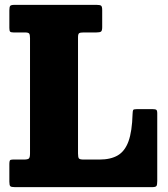

<svg xmlns="http://www.w3.org/2000/svg" viewBox="-20 -770 690 790"><path d="M82 -636.5H35.5Q24.5 -636.5 21.5 -640Q18.5 -643.5 18.5 -655V-726.5Q18.5 -741 21.8 -745.5Q25 -750 40 -750H377Q391.5 -750 396 -746.5Q400.5 -743 400.5 -728V-658.5Q400.5 -643.5 395.5 -640Q390.5 -636.5 376.5 -636.5H324.5Q310.5 -636.5 305.8 -633.5Q301 -630.5 301 -616.5V-138.5Q301 -122.5 304.8 -118Q308.5 -113.5 324.5 -113.5H389Q435.5 -113.5 464.8 -130.8Q494 -148 508.8 -188.8Q523.5 -229.5 525.5 -301Q526 -314 528 -317.5Q530 -321 543.5 -321H607Q619 -321 623 -318.2Q627 -315.5 627 -304V-25Q627 -9.5 623.8 -4.8Q620.5 0 605.5 0H41Q26.5 0 22.5 -3.8Q18.5 -7.5 18.5 -22.5V-96Q18.5 -106 20.8 -109.8Q23 -113.5 32.5 -113.5H78Q94 -113.5 98.8 -117.8Q103.5 -122 103.5 -138.5V-613Q103.5 -627.5 100 -632Q96.5 -636.5 82 -636.5Z"/></svg>

Font: Besley* Narrow Heavy
Style: Regular
Weight: 800
Width: 4
Designer: Owen Earl
Foundry: indestructible type*
Version: Version 3.000; ttfautohint (v1.8.3)